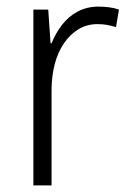

<svg xmlns="http://www.w3.org/2000/svg" viewBox="-20 -561 393 581"><path d="M278 -541Q294 -541 310 -539Q326 -537 340 -532L331 -479Q318 -483 304.5 -485.5Q291 -488 275 -488Q243 -488 217.5 -472.5Q192 -457 173.5 -430Q155 -403 145.5 -366.5Q136 -330 136 -287V0H81V-532H126L133 -430H136Q148 -460 167.5 -485.5Q187 -511 215 -526Q243 -541 278 -541Z"/></svg>

Font: Noto Sans Thai SemiCondensed Light
Style: Regular
Weight: 300
Width: 4
Designer: Monotype Design Team
Foundry: Monotype Imaging Inc.
Version: Version 2.001